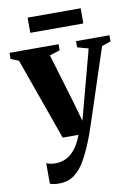

<svg xmlns="http://www.w3.org/2000/svg" viewBox="-110 -767 775 1083"><g transform="rotate(-10 277.0 -225.0)"><path d="M138.5 251.5Q122 251.5 108.2 249.2Q94.5 247 87 242.5V126Q95.5 130 109.5 132.8Q123.5 135.5 139 135.5Q166 135.5 189 126.8Q212 118 231.5 100.5Q251 83 266.5 57.8Q282 32.5 294 0H203.5L36 -470L-9 -488V-523H272V-488L213 -469.5L299 -182.5L329.5 -74L357 -177L435 -470L372 -487.5V-523H563.5V-488L512 -470Q492.5 -411 471.2 -346.5Q450 -282 430 -221Q410 -160 393.2 -109.5Q376.5 -59 365.5 -26Q354.5 7 352 13Q323 90.5 293.8 143.8Q264.5 197 227.5 224.2Q190.5 251.5 138.5 251.5ZM430 -701V-614H126V-701Z"/></g></svg>

Font: Merriweather 96pt ExtraBold
Style: Regular
Weight: 800
Version: Version 2.100